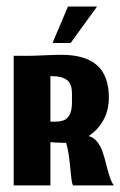

<svg xmlns="http://www.w3.org/2000/svg" viewBox="-20 -559 363 579"><path d="M138.3 -429.3H193L272.7 -539.3H185ZM132 -130Q134.7 -130 140.5 -129.7Q146.3 -129.3 151.7 -129Q157 -128.7 164.2 -128.5Q171.3 -128.3 177.7 -128.3Q178.7 -128.3 179.3 -128.3Q185.7 -108 189.2 -77.8Q192.7 -47.7 194.7 -26.2Q196.7 -4.7 200.3 0H323.3Q316.3 -9 310.5 -27Q304.7 -45 300.2 -63.5Q295.7 -82 289.7 -100.2Q283.7 -118.3 272.8 -131.7Q262 -145 247 -148.7Q274.7 -166.3 291.5 -196.3Q308.3 -226.3 308.3 -265Q308.3 -330.3 272.8 -362Q237.3 -393.7 165.3 -393.7Q144.7 -393.7 113 -392.2Q81.3 -390.7 65.3 -390.7H21.3V0H132ZM132 -192V-329.3H138.3Q166.7 -329.3 181.8 -317.8Q197 -306.3 197 -277.3V-251Q197 -237.7 195 -227.7Q193 -217.7 189 -211.3Q185 -205 180.5 -201Q176 -197 169.2 -195.2Q162.3 -193.3 156.7 -192.7Q151 -192 142.7 -192Z"/></svg>

Font: Jomhuria
Style: Regular
Weight: 400
Designer: Arabic design by Kourosh Beigpour, Latin design by Eben Sorkin, engineering by Lasse Fister and Khaled Hosney
Version: Version 1.0000